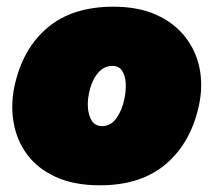

<svg xmlns="http://www.w3.org/2000/svg" viewBox="-20 -538 638 574"><path d="M279 16Q201.5 16 147.2 -8.8Q93 -33.5 61.8 -75.2Q30.5 -117 21 -170Q11.5 -223 23 -279Q47 -391.5 121.5 -454.8Q196 -518 319 -518Q394 -518 447.8 -493.5Q501.5 -469 534 -427.2Q566.5 -385.5 576.8 -333Q587 -280.5 575 -224Q551 -111.5 476.2 -47.8Q401.5 16 279 16ZM285 -161Q311.5 -161 328.5 -185.2Q345.5 -209.5 352 -243Q357 -267 355.8 -289.5Q354.5 -312 345 -326.5Q335.5 -341 316 -341Q290 -341 271.8 -318.5Q253.5 -296 246 -259Q238 -220 248 -190.5Q258 -161 285 -161Z"/></svg>

Font: Commissioner Black
Style: Italic
Weight: 900
Italic angle: -12°
Designer: Kostas Bartsokas
Foundry: Kostas Bartsokas
Version: Version 1.000; ttfautohint (v1.8.3)